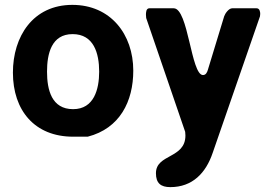

<svg xmlns="http://www.w3.org/2000/svg" viewBox="-20 -554 1107 788"><path d="M620 157C620 198 640 214 679 214C770 214 825 156 853 73L1047 -487C1047 -487 1048 -495 1048 -497C1048 -505 1046 -520 1033 -520H933C919 -520 904 -499 900 -487L833 -267C830 -257 825 -246 813 -246C764 -246 753 -520 693 -520H593C579 -520 579 -501 579 -493C579 -490 580 -481 580 -480L740 -13C740 -13 741 -2 741 2C741 98 620 77 620 157ZM33 -256C33 -101 122 7 280 7H340C472 -27 527 -138 527 -264C527 -413 434 -534 277 -534C115 -534 33 -404 33 -256ZM173 -260C173 -333 191 -414 278 -414C365 -414 387 -335 387 -260C387 -188 366 -106 280 -106C192 -106 173 -185 173 -260Z"/></svg>

Font: Asimov Print
Style: C
Weight: 500
Designer: Google
Version: Version 2.000980: 2014